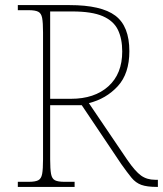

<svg xmlns="http://www.w3.org/2000/svg" viewBox="-20 -734 640 754"><path d="M50 0V-20H93Q118 -20 130 -26Q142 -32 145.5 -51Q149 -70 149 -108V-606Q149 -645 145.5 -663.5Q142 -682 130 -688Q118 -694 93 -694H50V-714H253Q378 -714 433 -672.5Q488 -631 488 -533Q488 -445 442.5 -395.5Q397 -346 329 -329L480 -106Q511 -61 534 -44.5Q557 -28 589 -28H600V0H596Q557 0 535 -8Q513 -16 496.5 -36Q480 -56 456 -90L301 -321H177V-108Q177 -70 180.5 -51Q184 -32 196 -26Q208 -20 233 -20H273V0ZM259 -346Q351 -346 405.5 -395Q460 -444 460 -532Q460 -582 443 -617Q426 -652 383.5 -670.5Q341 -689 264 -689H177V-346Z"/></svg>

Font: Noto Serif Telugu Thin
Style: Regular
Weight: 100
Designer: Jelle Bosma - Monotype Design Team
Foundry: Monotype Imaging Inc.
Version: Version 2.005; ttfautohint (v1.8.4.7-5d5b)